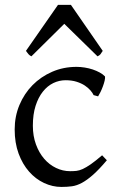

<svg xmlns="http://www.w3.org/2000/svg" viewBox="-20 -738 477 773"><path d="M410.2 -92.8Q378.4 -55.2 354.2 -33.9Q330.1 -12.7 309.6 -1.7Q289.1 9.3 269.5 12Q250 14.6 227.1 14.6Q191.4 14.6 157.5 -1.2Q123.5 -17.1 97.2 -46.9Q70.8 -76.7 54.9 -119.6Q39.1 -162.6 39.1 -216.8Q39.1 -269.5 58.3 -315.4Q77.6 -361.3 111.1 -395.3Q144.5 -429.2 189.9 -449Q235.4 -468.8 288.1 -468.8Q304.2 -468.8 321 -466.1Q337.9 -463.4 353.3 -458.3Q368.7 -453.1 381.6 -446Q394.5 -439 402.8 -430.2Q403.8 -424.3 401.4 -413.6Q398.9 -402.8 394.5 -390.9Q390.1 -378.9 384.8 -367.9Q379.4 -356.9 375 -350.1L356.9 -355Q353 -363.8 344.2 -374Q335.4 -384.3 321.5 -393.6Q307.6 -402.8 288.3 -408.9Q269 -415 244.1 -415Q218.3 -415 194.6 -403.6Q170.9 -392.1 152.6 -369.1Q134.3 -346.2 123.3 -312Q112.3 -277.8 112.3 -231.9Q112.3 -190.4 124.8 -156.5Q137.2 -122.6 158 -98.6Q178.7 -74.7 205.8 -61.8Q232.9 -48.8 262.2 -48.8Q275.9 -48.8 287.6 -50Q299.3 -51.3 313.2 -57.6Q327.1 -64 345.5 -76.7Q363.8 -89.4 391.1 -112.8ZM393.6 -533.2Q387.7 -523.9 384.3 -519.5Q380.9 -515.1 372.6 -511.2L238.8 -642.1L106.4 -511.2Q102.5 -513.2 99.9 -515.1Q97.2 -517.1 95 -519.5Q92.8 -522 90.3 -525.4Q87.9 -528.8 84.5 -533.2L213.4 -718.3H265.6Z"/></svg>

Font: Noto Serif Devanagari
Style: Bold
Weight: 700
Designer: Monotype Design Team
Foundry: Monotype Imaging Inc.
Version: Version 1.01